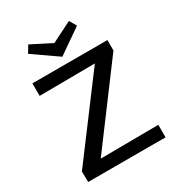

<svg xmlns="http://www.w3.org/2000/svg" viewBox="-202 -990 1025 1115"><g transform="rotate(-30 310.0 -433.0)"><path d="M458 -819 294 -705 130 -819 158 -866 294 -797 431 -866ZM191 -81 579 -84V0H60L59 -71L438 -577L66 -574V-658H569V-588Z"/></g></svg>

Font: EauTestText Semibold
Style: Regular
Weight: 600
Designer: Christian Thalmann (Catharsis Fonts)
Version: Version 0.001;PS 000.001;hotconv 1.0.88;makeotf.lib2.5.64775